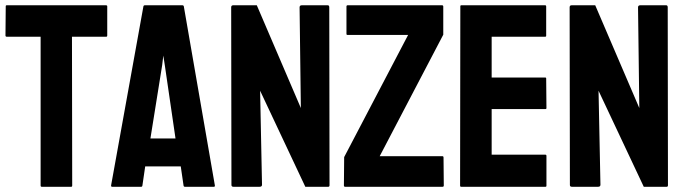

<svg xmlns="http://www.w3.org/2000/svg" viewBox="-20 -716 2628 736"><path d="M252.9 0H140.1Q135.7 0 135.7 -4.9V-575.2H5.9Q1 -575.2 1 -580.1L2 -691.9Q2 -695.8 5.9 -695.8H385.7Q391.1 -695.8 391.1 -691.9V-580.1Q391.1 -575.2 387.2 -575.2H255.9L256.8 -4.9Q256.8 0 252.9 0Z M405.8 -4.9 529.8 -691.9Q530.8 -695.8 534.7 -695.8H679.7Q683.6 -695.8 684.6 -691.9L803.7 -4.9Q804.2 0 799.8 0H689Q684.1 0 683.6 -4.9L672.9 -78.1H536.6L525.9 -4.9Q525.4 0 521 0H409.7Q405.8 0 405.8 -4.9ZM601.6 -465.8 556.6 -185.1H652.8L611.8 -465.8L606 -502.9Z M975.1 0H875Q867.2 0 867.2 -6.8L866.2 -688Q866.2 -695.8 874 -695.8H964.4L1133.3 -301.8L1128.4 -688Q1128.4 -695.8 1137.2 -695.8H1236.3Q1242.2 -695.8 1242.2 -688L1243.2 -5.9Q1243.2 0 1238.3 0H1150.4L977.1 -368.2L984.4 -7.8Q984.4 0 975.1 0Z M1676.3 0H1303.2Q1298.3 0 1298.3 -4.9L1299.3 -113.8L1544.4 -582H1312.5Q1308.1 -582 1308.1 -585.9V-690.9Q1308.1 -695.8 1312.5 -695.8H1674.3Q1679.2 -695.8 1679.2 -690.9V-583L1435.5 -117.2H1676.3Q1680.2 -117.2 1680.2 -111.8L1681.2 -4.9Q1681.2 0 1676.3 0Z M2070.8 0H1747.6Q1743.7 0 1743.7 -4.9L1744.6 -691.9Q1744.6 -695.8 1748.5 -695.8H2069.8Q2073.7 -695.8 2073.7 -690.9V-579.1Q2073.7 -575.2 2069.8 -575.2H1864.7V-418.9H2069.8Q2073.7 -418.9 2073.7 -415L2074.7 -301.8Q2074.7 -297.9 2070.8 -297.9H1864.7V-123H2070.8Q2074.7 -123 2074.7 -118.2V-3.9Q2074.7 0 2070.8 0Z M2272.5 0H2172.4Q2164.6 0 2164.6 -6.8L2163.6 -688Q2163.6 -695.8 2171.4 -695.8H2261.7L2430.7 -301.8L2425.8 -688Q2425.8 -695.8 2434.6 -695.8H2533.7Q2539.6 -695.8 2539.6 -688L2540.5 -5.9Q2540.5 0 2535.6 0H2447.8L2274.4 -368.2L2281.7 -7.8Q2281.7 0 2272.5 0Z"/></svg>

Font: Koulen
Style: Regular
Weight: 400
Designer: Danh Hong
Version: Version 8.00;December 21, 2023;FontCreator 13.0.0.2620 64-bi